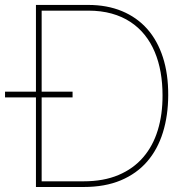

<svg xmlns="http://www.w3.org/2000/svg" viewBox="-30 -747 764 767"><path d="M113.6 -380.7V-727.3H322.4Q397.7 -727.3 457.2 -702.6Q516.7 -677.9 557.9 -631.6Q599.1 -585.2 620.7 -518.3Q642.4 -451.3 642 -366.5Q641.7 -285.2 620.7 -217.7Q599.8 -150.2 557.9 -101.7Q516 -53.3 452.6 -26.6Q389.2 0 304 0H113.6V-358H-9.9V-380.7ZM136.4 -22.7H304Q383.9 -22.7 443.2 -47.8Q502.5 -72.8 541.7 -118.3Q581 -163.7 600.3 -226.9Q619.7 -290.1 619.3 -366.5Q619.3 -414.4 611.7 -458.1Q604 -501.8 588.2 -539.4Q572.4 -577.1 548.1 -607.4Q523.8 -637.8 490.9 -659.4Q458.1 -681.1 416 -692.8Q373.9 -704.5 322.4 -704.5H136.4V-380.7H259.9V-358H136.4Z"/></svg>

Font: Inter P Thin
Style: Regular
Weight: 100
Designer: Rasmus Andersson
Foundry: rsms
Version: Version 3.018;git-588b23468